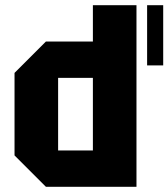

<svg xmlns="http://www.w3.org/2000/svg" viewBox="-20 -720 649 740"><path d="M506 -700V0H157L36 -121V-439L157 -560H338V-700ZM204 -140H338V-420H204ZM547 -468V-700H609V-468Z"/></svg>

Font: Tektur SemiCondensed
Style: Bold
Weight: 700
Width: 4
Designer: Adam Jagosz
Foundry: Adam Jagosz
Version: Version 1.005;gftools[0.9.30]